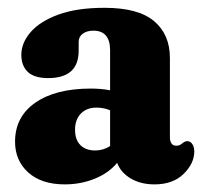

<svg xmlns="http://www.w3.org/2000/svg" viewBox="-20 -474 530 504"><path d="M19.5 -102Q19.5 -167.5 72.8 -204.5Q126 -241.5 218.5 -241.5Q245.5 -241.5 269 -237V-342Q269 -393.5 225 -393.5Q208 -393.5 197.2 -385.5Q186.5 -377.5 186.5 -364V-341Q186.5 -269 106.5 -269Q70 -269 53 -285.2Q36 -301.5 36 -330Q36 -361.5 60.5 -389.8Q85 -418 133.5 -435.8Q182 -453.5 254.5 -453.5Q343 -453.5 384.5 -418.5Q426 -383.5 426 -322V-112.5Q426 -104.5 429.8 -98Q433.5 -91.5 443.5 -91.5Q452 -91.5 459.5 -98.5Q466 -103.5 471.5 -103.5Q480 -103.5 485 -95.5Q490 -87.5 490 -76.5Q490 -45 462 -17.5Q434 10 385.5 10Q349.5 10 323.2 -5.5Q297 -21 287.5 -46.5Q265 -19.5 228.5 -4.8Q192 10 150 10Q89 10 54.2 -21.2Q19.5 -52.5 19.5 -102ZM177 -133.5Q177 -107 191.2 -93Q205.5 -79 229.5 -79Q251 -79 269 -90.5V-184.5Q252.5 -191.5 233 -191.5Q207.5 -191.5 192.2 -175.8Q177 -160 177 -133.5Z"/></svg>

Font: Fraunces 144pt S100
Style: Bold
Weight: 700
Version: Version 1.000; ttfautohint (v1.8.3)